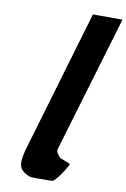

<svg xmlns="http://www.w3.org/2000/svg" viewBox="-107 -1070 745 1132"><g transform="rotate(10 266.0 -503.5)"><path d="M354.6 -1008H531.6L288.4 -191C283.2 -173 295.8 -161.8 307.6 -145C314 -135.7 369.3 -124 374.1 -113C374.1 -113 325.7 -21.3 290.6 0C206.5 0 166.3 4.3 149.4 -3C89.5 -28.9 77.6 -57.6 101.1 -148L100.6 -148L106.1 -166.5C109 -176.7 112.2 -187.5 115.8 -199L116.1 -200Z"/></g></svg>

Font: Hussar
Style: BdOblThree
Weight: 700
Foundry: Cannot Into Space Fonts
Version: Version 2.00